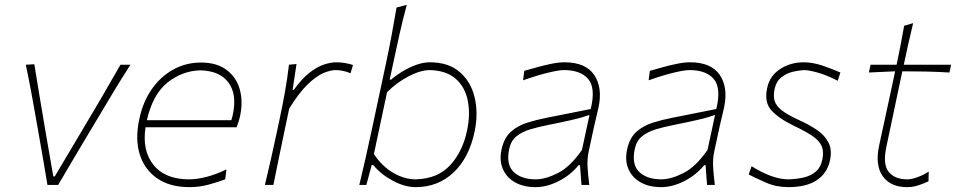

<svg xmlns="http://www.w3.org/2000/svg" viewBox="-20 -760 3928 789"><path d="M175 0Q167.5 -46 159.2 -94Q151 -142 143 -187L127.5 -275Q118 -329 107.8 -384.5Q97.5 -440 86 -494L121 -496Q132.5 -425 144 -356.2Q155.5 -287.5 168 -214L199 -35H205L312 -215Q355 -286.5 395.2 -355.5Q435.5 -424.5 475 -494H516Q481 -439.5 447.2 -383.8Q413.5 -328 381 -273L328 -184.5Q300.5 -138 273.2 -92.2Q246 -46.5 219 0Z M757.5 9Q679 9 626.8 -26.5Q574.5 -62 554.5 -125Q534.5 -188 552.5 -271Q567.5 -342 604 -394Q640.5 -446 692.5 -474.5Q744.5 -503 805.5 -503Q870.5 -503 910.5 -473.2Q950.5 -443.5 964.8 -394.5Q979 -345.5 967.5 -288Q965.5 -277 961 -262.2Q956.5 -247.5 952.5 -237H578Q563.5 -141 611 -82Q658.5 -23 757.5 -23Q790 -23 830 -33.5Q870 -44 910.5 -64L905.5 -23Q877 -12.5 839 -1.8Q801 9 757.5 9ZM803.5 -471Q728.5 -469 668 -420.5Q607.5 -372 583.5 -266H930.5Q935 -279.5 937.5 -293Q954 -374 918.2 -421.5Q882.5 -469 803.5 -471Z M1068.5 0Q1082 -56.5 1093.8 -108Q1105.5 -159.5 1118.5 -221L1129 -270.5Q1140.5 -324 1150.8 -381.2Q1161 -438.5 1167.5 -494L1198.5 -497L1182.5 -391H1187.5Q1220.5 -437 1252.2 -461.5Q1284 -486 1312 -495Q1340 -504 1361.5 -504Q1380.5 -504 1398.8 -500.8Q1417 -497.5 1430.5 -493L1420.5 -459Q1402 -466.5 1387.5 -469.2Q1373 -472 1359.5 -472Q1338.5 -472 1309.5 -460Q1280.5 -448 1245 -414Q1209.5 -380 1168.5 -314L1149 -221.5Q1136 -160.5 1125.5 -108.5Q1115 -56.5 1103.5 0Z M1688.5 9Q1643.5 9 1594.8 -17Q1546 -43 1513.5 -82H1507.5L1485.5 0H1456.5Q1470 -56.5 1482 -108.8Q1494 -161 1506.5 -220.5L1565 -494Q1578.5 -557.5 1589.5 -616.2Q1600.5 -675 1609.5 -729L1651.5 -740Q1635 -678.5 1621.5 -618.2Q1608 -558 1594.5 -494L1581.5 -433H1587.5Q1605.5 -449 1632.2 -465.5Q1659 -482 1689 -493Q1719 -504 1746.5 -504Q1823 -504 1869 -464.2Q1915 -424.5 1930.5 -359.8Q1946 -295 1930.5 -220Q1908 -112 1844 -51.5Q1780 9 1688.5 9ZM1688.5 -23Q1779.5 -25.5 1830.5 -81.8Q1881.5 -138 1899.5 -224Q1913.5 -292 1902 -347.8Q1890.5 -403.5 1851.8 -437Q1813 -470.5 1745.5 -472Q1707.5 -471.5 1659.2 -446.5Q1611 -421.5 1570.5 -381L1516.5 -127Q1549 -77.5 1595.2 -50.2Q1641.5 -23 1688.5 -23Z M2180.5 9Q2131 9 2096 -11Q2061 -31 2046 -66.5Q2031 -102 2041.5 -148Q2052 -194.5 2080.2 -219.2Q2108.5 -244 2147 -256Q2185.5 -268 2226.5 -276L2407.5 -312Q2428.5 -398.5 2397.2 -435.2Q2366 -472 2297.5 -472Q2276.5 -472 2232.8 -461.5Q2189 -451 2129.5 -430L2134.5 -469Q2158 -475.5 2187.5 -483.8Q2217 -492 2246.5 -498Q2276 -504 2299.5 -504Q2386.5 -504 2421.8 -452Q2457 -400 2439.5 -318Q2435 -297 2428.5 -271Q2422 -245 2415 -211L2399 -137Q2392.5 -107 2394.5 -73.5Q2396.5 -40 2401.5 0H2369.5L2363.5 -81H2357.5Q2324 -40 2275.5 -15.5Q2227 9 2180.5 9ZM2181.5 -23Q2221.5 -23 2272.5 -48.8Q2323.5 -74.5 2371.5 -144L2402.5 -288Q2392 -284 2375 -278.8Q2358 -273.5 2324.2 -265.8Q2290.5 -258 2230.5 -246Q2192.5 -238.5 2159 -228.5Q2125.5 -218.5 2102.5 -200Q2079.5 -181.5 2072.5 -148Q2059 -83.5 2091 -53.2Q2123 -23 2181.5 -23Z M2696.5 9Q2647 9 2612 -11Q2577 -31 2562 -66.5Q2547 -102 2557.5 -148Q2568 -194.5 2596.2 -219.2Q2624.5 -244 2663 -256Q2701.5 -268 2742.5 -276L2923.5 -312Q2944.5 -398.5 2913.2 -435.2Q2882 -472 2813.5 -472Q2792.5 -472 2748.8 -461.5Q2705 -451 2645.5 -430L2650.5 -469Q2674 -475.5 2703.5 -483.8Q2733 -492 2762.5 -498Q2792 -504 2815.5 -504Q2902.5 -504 2937.8 -452Q2973 -400 2955.5 -318Q2951 -297 2944.5 -271Q2938 -245 2931 -211L2915 -137Q2908.5 -107 2910.5 -73.5Q2912.5 -40 2917.5 0H2885.5L2879.5 -81H2873.5Q2840 -40 2791.5 -15.5Q2743 9 2696.5 9ZM2697.5 -23Q2737.5 -23 2788.5 -48.8Q2839.5 -74.5 2887.5 -144L2918.5 -288Q2908 -284 2891 -278.8Q2874 -273.5 2840.2 -265.8Q2806.5 -258 2746.5 -246Q2708.5 -238.5 2675 -228.5Q2641.5 -218.5 2618.5 -200Q2595.5 -181.5 2588.5 -148Q2575 -83.5 2607 -53.2Q2639 -23 2697.5 -23Z M3219.5 9Q3170 9 3128 -9.5Q3086 -28 3056.5 -43L3068.5 -77Q3109 -51.5 3147.5 -37.2Q3186 -23 3220.5 -23Q3251.5 -24 3280.8 -30.2Q3310 -36.5 3331.2 -53.8Q3352.5 -71 3359.5 -105Q3366 -137.5 3356.5 -159.8Q3347 -182 3319 -201Q3291 -220 3242.5 -243Q3180.5 -273 3150.2 -306.2Q3120 -339.5 3132.5 -398Q3143 -448.5 3185.8 -476.2Q3228.5 -504 3282.5 -504Q3320 -504 3361.8 -489.8Q3403.5 -475.5 3433.5 -462L3422.5 -428Q3376 -452 3339.2 -462Q3302.5 -472 3283.5 -472Q3265 -471 3239.5 -465.5Q3214 -460 3192 -443.2Q3170 -426.5 3162.5 -392Q3157.5 -365.5 3163.2 -345.5Q3169 -325.5 3192.2 -307Q3215.5 -288.5 3262.5 -267Q3305 -248 3337.5 -225.8Q3370 -203.5 3385 -173.2Q3400 -143 3390.5 -100Q3379.5 -48.5 3336.8 -19.8Q3294 9 3219.5 9Z M3707.5 9Q3639.5 9 3607.5 -36Q3575.5 -81 3592.5 -161Q3613 -257 3630.5 -336.5Q3648 -416 3658.5 -467L3550.5 -462L3557.5 -494H3664.5Q3673 -536 3680.8 -574.5Q3688.5 -613 3695.5 -654L3732.5 -665Q3720.5 -615.5 3712.2 -578Q3704 -540.5 3694 -494H3888.5L3881.5 -462Q3834 -465 3784.8 -466Q3735.5 -467 3688 -467L3622.5 -157Q3607 -84.5 3632 -53.8Q3657 -23 3708.5 -23Q3726 -23 3751.2 -32.2Q3776.5 -41.5 3796.5 -55L3795.5 -15Q3783 -8.5 3758 0.2Q3733 9 3707.5 9Z"/></svg>

Font: Commissioner Flair Thin
Style: Italic
Weight: 100
Italic angle: -12°
Designer: Kostas Bartsokas
Foundry: Kostas Bartsokas
Version: Version 1.000; ttfautohint (v1.8.3)